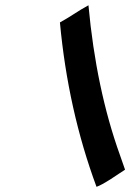

<svg xmlns="http://www.w3.org/2000/svg" viewBox="-20 -723 518 743"><path d="M353.5 0Q243.2 -297.9 211.9 -636.2Q240.2 -651.9 267.1 -669.4Q293.9 -687 322.3 -702.6Q352.1 -378.9 444.3 -122.6Q454.1 -94.7 463.9 -66.4Q453.1 -59.6 438.7 -49.8Q424.3 -40 409.2 -30.3Q371.6 -6.3 353.5 0Z"/></svg>

Font: Fondamento
Style: Italic
Weight: 400
Italic angle: -12°
Version: Version 1.000